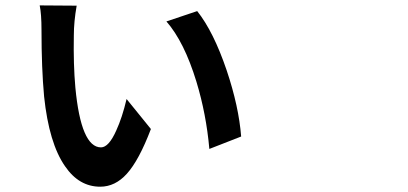

<svg xmlns="http://www.w3.org/2000/svg" viewBox="-20 -703 1540 725"><path d="M358.4 2Q278.3 2 225.6 -75.2Q165 -162.1 146.5 -338.9Q136.7 -445.3 136.7 -588.9Q136.7 -650.4 129.9 -682.6L269.5 -681.6Q258.8 -621.1 258.8 -568.4Q256.8 -459 264.6 -372.1Q286.1 -146.5 361.3 -146.5Q390.6 -146.5 418.9 -210Q441.4 -258.8 458 -329.1L503.9 -272.5L549.8 -215.8Q504.9 -97.7 459 -46.9Q415 2 358.4 2ZM770.5 -140.6Q758.8 -272.5 721.7 -394.5Q675.8 -544.9 608.4 -622.1L724.6 -661.1Q786.1 -584 835.9 -437.5Q881.8 -300.8 890.6 -187.5Z"/></svg>

Font: Bpmf GenSeki Gothic B
Style: B
Weight: 700
Foundry: But Ko
Version: Version 1.320